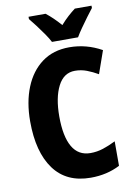

<svg xmlns="http://www.w3.org/2000/svg" viewBox="-101 -993 740 1066"><g transform="rotate(-10 269.5 -460.0)"><path d="M338 -590Q275 -590 242 -525.5Q209 -461 209 -355Q209 -242 243 -183.5Q277 -125 345 -125Q382 -125 417 -136.5Q452 -148 488 -166V-28Q415 10 323 10Q186 10 115.5 -86.5Q45 -183 45 -356Q45 -464 78.5 -547Q112 -630 175.5 -677Q239 -724 330 -724Q426 -724 512 -676L467 -548Q436 -566 404.5 -578Q373 -590 338 -590ZM241 -770Q231 -790 212 -817.5Q193 -845 172.5 -872Q152 -899 137 -917V-930H233Q272 -900 314 -852Q337 -878 357.5 -896.5Q378 -915 398 -930H492V-917Q477 -898 457.5 -871.5Q438 -845 419 -818Q400 -791 388 -770Z"/></g></svg>

Font: Noto Sans Devanagari Condensed ExtraBold
Style: Regular
Weight: 800
Width: 3
Designer: Jelle Bosma - Monotype Design Team
Foundry: Monotype Imaging Inc.
Version: Version 2.004; ttfautohint (v1.8.4.7-5d5b)